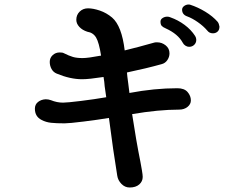

<svg xmlns="http://www.w3.org/2000/svg" viewBox="-20 -824 1040 853"><path d="M828 -378Q828 -361 813 -349Q798 -337 776 -337Q684 -337 567 -317Q585 -198 604 -104Q607 -88 610.5 -67.5Q614 -47 614 -38Q614 -18 598.5 -4.5Q583 9 556 9Q535 9 519.5 -7Q504 -23 501 -43Q483 -152 464 -300Q416 -292 351.5 -284Q287 -276 267 -276Q230 -276 207 -278.5Q184 -281 165 -291Q135 -306 135 -341Q135 -360 149 -371Q163 -382 183 -383Q195 -383 206 -379Q233 -368 260 -368Q278 -368 339 -375.5Q400 -383 452 -392Q450 -403 445 -441Q444 -459 440 -482Q375 -472 345 -472Q292 -472 232 -497Q217 -503 209 -517.5Q201 -532 201 -549Q201 -567 214 -579Q227 -591 245 -591Q258 -591 263 -588Q287 -576 304 -571Q321 -566 347 -566Q371 -566 429 -577Q420 -635 407 -657Q394 -679 368 -683Q346 -690 332.5 -704.5Q319 -719 319 -736Q319 -758 334 -772.5Q349 -787 371 -787Q394 -787 423.5 -777Q453 -767 478 -746Q521 -709 534 -600Q592 -614 666 -635Q670 -636 678 -636Q699 -636 716 -622.5Q733 -609 733 -587Q733 -571 723.5 -557Q714 -543 698 -539Q630 -520 544 -502L546 -482Q548 -469 550 -451.5Q552 -434 555 -411Q666 -432 768 -432Q799 -432 813.5 -415Q828 -398 828 -378ZM901 -688Q884 -708 859 -725.5Q834 -743 812 -751Q789 -759 789 -781Q789 -790 797 -796.5Q805 -803 816 -804Q822 -804 825 -803Q859 -792 892 -772Q925 -752 947 -727Q953 -719 955 -706Q955 -691 946.5 -683.5Q938 -676 926 -676Q910 -676 901 -688ZM792 -634Q771 -673 716 -698Q704 -703 698.5 -709Q693 -715 693 -728Q693 -738 702.5 -744Q712 -750 723 -750Q731 -750 737 -747Q771 -735 800 -713.5Q829 -692 847 -664Q852 -656 852 -647Q852 -634 843 -625Q834 -616 820 -616Q812 -616 804 -621Q796 -626 792 -634Z"/></svg>

Font: Tsukimi Rounded SemiBold
Style: Regular
Weight: 600
Designer: Takashi Funayama
Foundry: Takashi Funayama
Version: Version 1.032; ttfautohint (v1.8.3)